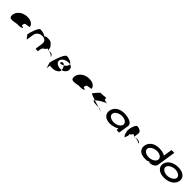

<svg xmlns="http://www.w3.org/2000/svg" viewBox="744 -3370 6133 6133"><g transform="rotate(45 3810.0 -303.5)"><path d="M90 -196C109 -52 351 -160 441 -148C512 -144 578 -152 629 -191C621 -193 582 -212 585 -217C550 -188 519 -257 574 -330C593 -340 767 -358 759 -368C733 -506 584 -570 382 -535C185 -493 71 -341 90 -196ZM585 -217V-218ZM630 -192 629 -191C631 -191 631 -191 630 -190Z M866 -149C866 -149 972 -6 973 -14L1011 -261C1029 -376 1120 -448 1245 -448C1373 -448 1433 -370 1416 -261L1378 -14C1377 -6 1473 0 1484 0L1501 -112C1519 -164 1553 -200 1584 -208C1611 -208 1653 -320 1644 -261C1651 -309 1667 -269 1709 -257C1690 -290 1678 -413 1645 -413C1589 -494 1542 -522 1462 -522C1378 -525 1336 -526 1292 -481C1264 -526 1133 -555 1055 -555C975 -555 878 -230 866 -149ZM1709 -257C1711 -254 1713 -252 1715 -251L1724 -254ZM1724 -254H1733C1793 -254 1902 -205 1893 -149L1896 -170C1905 -228 1855 -264 1791 -264C1770 -264 1746 -261 1724 -254Z M2006 -12 2065 183 2086 40C2097 58 2130 56 2188 56C2296 63 2433 2 2446 -80C2448 -90 2448 -101 2448 -113C2431 -111 2415 -109 2396 -109C2260 -109 2162 -184 2176 -275C2190 -366 2309 -440 2447 -440C2467 -440 2485 -439 2504 -436C2479 -501 2358 -549 2252 -549C2156 -549 2018 -92 2006 -12ZM2264 -230C2308 -232 2354 -246 2392 -267C2368 -295 2337 -314 2300 -314C2242 -284 2238 -250 2264 -230ZM2392 -267C2428 -225 2445 -161 2448 -113C2535 -129 2604 -196 2616 -275C2628 -353 2583 -419 2504 -436C2508 -425 2509 -414 2507 -403C2499 -353 2453 -301 2392 -267Z M2882 -196C2901 -52 3143 -160 3233 -148C3304 -144 3370 -152 3421 -191C3413 -193 3374 -212 3377 -217C3342 -188 3311 -257 3366 -330C3385 -340 3559 -358 3551 -368C3525 -506 3376 -570 3174 -535C2977 -493 2863 -341 2882 -196ZM3377 -217V-218ZM3422 -192 3421 -191C3423 -191 3423 -191 3422 -190Z M3655 -270C3654 -266 3742 -226 3879 -181C3943 -242 4161 -382 4231 -382C4295 -382 4076 -384 4086 -449C4098 -529 4060 -478 3879 -478H3838C3826 -478 3657 -280 3655 -270ZM3860 -158C3852 -109 4001 -106 4132 -105C4052 -129 3961 -156 3879 -181C3869 -171 3861 -163 3860 -158ZM4132 -105C4222 -74 4279 -48 4297 -40L4174 -105ZM4297 -40 4303 -37Z M4445 -274C4421 -118 4522 8 4746 8C4862 8 4973 -28 5047 -80C5052 -76 5042 -4 5042 -4C5041 3 5160 2 5161 -5L5214 -347C5237 -500 5004 -558 4832 -556C4608 -554 4469 -430 4445 -274ZM4579 -274C4593 -366 4717 -440 4855 -440C4992 -440 5091 -366 5077 -274C5063 -184 4943 -109 4804 -109C4661 -109 4565 -184 4579 -274Z M5323 -149C5311 -68 5395 -14 5395 -14C5394 -6 5418 -112 5429 -112C5448 -171 5409 -200 5444 -208C5480 -208 5518 -314 5510 -261C5521 -331 5545 -256 5594 -254C5598 -281 5606 -346 5616 -409C5631 -510 5511 -556 5427 -556C5356 -556 5255 -250 5323 -149ZM5594 -254C5595 -246 5597 -242 5599 -241C5598 -237 5598 -246 5623 -254ZM5623 -254C5641 -259 5669 -264 5721 -264C5798 -264 5855 -228 5829 -170L5826 -149C5853 -215 5730 -250 5623 -254Z M6025 -274C6001 -118 6103 8 6326 8C6542 8 6360 -6 6521 -26C6640 -23 6400 0 6522 0C6637 0 6753 -66 6765 -146L6863 -784C6864 -792 6736 -792 6735 -785L6690 -490C6636 -532 6536 -556 6412 -556C6189 -556 6049 -430 6025 -274ZM6159 -274C6173 -366 6300 -440 6436 -440C6573 -440 6670 -366 6656 -274C6642 -184 6524 -109 6385 -109C6247 -109 6145 -184 6159 -274Z M6853 -274C6830 -121 6951 8 7193 8C7435 8 7594 -121 7617 -274C7641 -428 7521 -556 7279 -556C7037 -556 6877 -428 6853 -274ZM6983 -274C6997 -362 7123 -438 7261 -438C7399 -438 7501 -362 7487 -274C7474 -188 7349 -111 7211 -111C7073 -111 6970 -188 6983 -274Z"/></g></svg>

Font: Ampere
Style: SuExtIta
Weight: 400
Version: Version 1